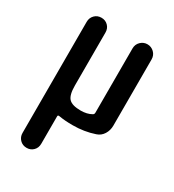

<svg xmlns="http://www.w3.org/2000/svg" viewBox="-179 -623 857 945"><g transform="rotate(30 250.0 -150.5)"><path d="M119.1 219.7Q95.7 219.7 80.6 204.1Q65.4 188.5 65.4 166V-465.8Q65.4 -488.3 80.6 -503.9Q95.7 -519.5 119.1 -519.5Q141.6 -519.5 156.7 -504.4Q171.9 -489.3 171.9 -465.8V-165Q171.9 -111.3 190.4 -91.8Q209 -72.3 257.8 -72.3Q293.9 -72.3 319.3 -86.9Q326.2 -90.8 326.2 -99.6V-464.8Q326.2 -488.3 342.3 -503.9Q358.4 -519.5 380.4 -519.5Q402.3 -519.5 418.5 -503.9Q434.6 -488.3 434.6 -464.8V-88.9Q434.6 -61.5 420.9 -39.6Q407.2 -17.6 382.8 -9.8Q325.2 9.8 259.8 9.8Q214.8 9.8 181.6 3.9Q171.9 2 171.9 9.8V166Q171.9 189.5 156.7 204.6Q141.6 219.7 119.1 219.7Z"/></g></svg>

Font: Rounded Mgen+ 1mn medium
Style: Regular
Weight: 500
Designer: [Source Han Sans]
Ryoko NISHIZUKA  (kana & ideographs); Paul D. Hunt (Latin, Greek & Cyrillic); Wenlong ZHANG  (bopomofo
Version: Version 1.059.20150602